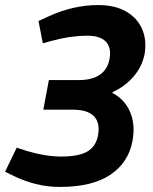

<svg xmlns="http://www.w3.org/2000/svg" viewBox="-45 -730 604 758"><path d="M191 8Q142 8 96.5 -3.5Q51 -15 10 -35L-25 -52L21 -147L61 -134Q98 -123 131.5 -117.5Q165 -112 197 -112Q266 -112 300 -132Q334 -152 342 -196Q351 -245 326 -271Q301 -297 242 -297H126L148 -414H268Q318 -414 348.5 -434.5Q379 -455 387 -495Q396 -541 373.5 -565Q351 -589 300 -589Q268 -589 232.5 -584Q197 -579 156 -568L124 -559L107 -647L146 -665Q196 -688 245 -699Q294 -710 342 -710Q409 -710 453 -684.5Q497 -659 516 -615.5Q535 -572 526 -517Q516 -467 482.5 -428Q449 -389 399 -366V-363Q432 -346 452.5 -317Q473 -288 479.5 -251.5Q486 -215 478 -173Q462 -88 390.5 -40Q319 8 191 8Z"/></svg>

Font: REM Medium Medium
Style: Italic
Weight: 500
Italic angle: -11°
Version: Version 1.005;gftools[0.9.28]